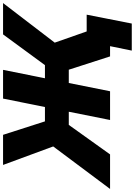

<svg xmlns="http://www.w3.org/2000/svg" viewBox="122 -907 882 1256"><g transform="rotate(-90 563.0 -279.0)"><path d="M-45 0 233 -372 112 -700H309L397 -426H491L546 -700H734L679 -426H765L966 -700H1171L912 -362L1039 0H822L735 -270H648L594 0H406L460 -270H374L181 0ZM860 142 889 0H822L852 -153H1095L1037 142Z"/></g></svg>

Font: Argentum Sans
Style: Bold Italic
Weight: 700
Italic angle: -11°
Designer: Julieta Ulanovsky (font), Cristiano Sobral (main changes and remaster)
Foundry: Julieta Ulanovsky (font), Cristiano Sobral (main changes and remaster)
Version: Version 2.007;June 15, 2022;FontCreator 14.0.0.2814 64-bit; 